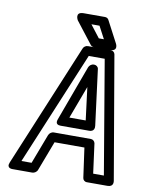

<svg xmlns="http://www.w3.org/2000/svg" viewBox="-94 -913 786 1007"><g transform="rotate(10 299.0 -410.0)"><path d="M397 -729H370L319 -795H362ZM437 -679C485 -679 463 -718 463 -718L402 -834C398 -841 391 -845 382 -845H269C220 -845 245 -803 245 -803L335 -687C339 -682 346 -679 353 -679ZM431 -274 393 -570C392 -581 381 -589 371 -589H368C356 -589 345 -580 341 -570L232 -274C231 -270 219 -243 252 -243H403C407 -243 435 -242 431 -274ZM377 -293H290L355 -467ZM464 -25 443 -183C441 -194 431 -202 421 -202H223C211 -202 200 -193 196 -183L136 -25H82L334 -629H419L521 -25ZM417 6C418 16 427 25 439 25H549C584 25 577 -5 577 -7L465 -661C463 -671 454 -679 443 -679H321C310 -679 299 -672 295 -661L23 -7C9 26 41 25 43 25H149C159 25 172 17 176 6L236 -152H395Z"/></g></svg>

Font: Falling Sky
Style: CondOuObl
Weight: 400
Designer: Paul D. Hunt
Foundry: Adobe Systems Incorporated
Version: Version 1.02